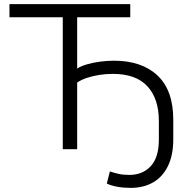

<svg xmlns="http://www.w3.org/2000/svg" viewBox="-20 -725 924 933"><path d="M615 188Q580 188 550 182.5Q520 177 499 167L514 108Q534 115 556.5 120Q579 125 608 125Q673 125 712.5 82.5Q752 40 752 -47V-137Q752 -245 696.5 -305.5Q641 -366 528 -366Q495 -366 463 -361Q431 -356 403.5 -347Q376 -338 355 -324V0H285V-641H26V-705H613V-641H355V-392Q374 -404 403 -412.5Q432 -421 466.5 -425.5Q501 -430 534 -430Q669 -430 745.5 -358Q822 -286 822 -143V-48Q822 28 796.5 81Q771 134 724.5 161Q678 188 615 188Z"/></svg>

Font: Nunito Sans 7pt Light
Style: Regular
Weight: 300
Designer: Vernon Adams
Foundry: Vernon Adams
Version: Version 3.101;gftools[0.9.27]